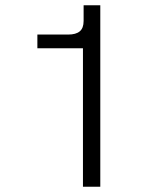

<svg xmlns="http://www.w3.org/2000/svg" viewBox="-20 -710 600 730"><path d="M297.9 -689.9H361.3V0H295.4V-526.4H122.1V-578.6H239.3Q268.6 -578.6 283.2 -590.8Q297.9 -603 297.9 -630.4Z"/></svg>

Font: HK Grotesk Legacy
Style: Regular
Weight: 400
Designer: Alfredo Marco Pradil
Foundry: Hanken Design Co.
Version: Version 2.022;PS 002.022;hotconv 1.0.88;makeotf.lib2.5.64775